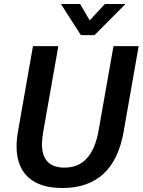

<svg xmlns="http://www.w3.org/2000/svg" viewBox="-20 -931 714 961"><path d="M63 -198Q63 -235 70 -273L145 -700H272L197 -275Q190 -233 190 -210Q190 -92 303 -92Q440 -92 473 -275L548 -700H674L599 -273Q550 10 292 10Q180 10 121.5 -43.5Q63 -97 63 -198ZM285 -911H381L429 -829L505 -911H608L453 -755H385Z"/></svg>

Font: Sarabun SemiBold
Style: Italic
Weight: 600
Italic angle: -10°
Designer: Suppakit Chalermlarp | Katatrad Co.,Ltd.
Foundry: Cadson Demak Co.,Ltd.
Version: Version 1.000; ttfautohint (v1.6)